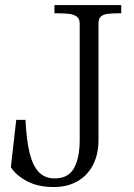

<svg xmlns="http://www.w3.org/2000/svg" viewBox="-20 -720 526 754"><path d="M193.8 -700H456.1V-668Q420.9 -668 403.2 -665.8Q385.5 -663.6 376.1 -654.9Q366.8 -646.2 366.8 -627.6V-171Q366.8 -113.5 344.8 -71.6Q322.8 -29.6 283.2 -7.6Q243.8 14.5 191.2 14.5Q129.2 14.5 86.2 -8.4Q43.2 -31.2 22.6 -63.2L43.8 -249.4H80Q84 -168.9 96.5 -118.6Q109 -68.4 132.7 -43.9Q156.4 -19.4 194.5 -19.4Q248.6 -19.4 270.8 -59.9Q293 -100.4 293 -170.8V-627.6Q293 -646.2 281.4 -654.9Q269.8 -663.5 249.9 -665.8Q230 -668 193.8 -668Z"/></svg>

Font: Didactic
Style: Regular
Weight: 400
Designer: Tyler Finck
Foundry: Etcetera Type Co
Version: Version 3.007;FEAKit 1.0